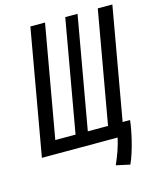

<svg xmlns="http://www.w3.org/2000/svg" viewBox="-124 -780 845 1025"><g transform="rotate(-15 298.0 -267.5)"><path d="M393.6 0H439.5C431.2 42.5 411.6 95.7 391.6 140.6L467.8 157.2C497.6 93.3 522.5 -18.6 527.8 -73.2H486.8L596.2 -693.4H515.6L406.2 -73.2H294.4L403.8 -693.4H335.9L226.6 -73.2H114.7L224.1 -693.4H143.1L21 0Z"/></g></svg>

Font: Cascadia Code PL SemiLight
Style: Italic
Weight: 350
Italic angle: -10°
Monospace: yes
Designer: Aaron Bell
Foundry: Saja Typeworks
Version: Version 2404.023